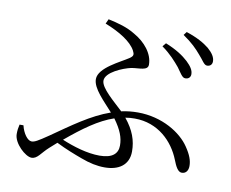

<svg xmlns="http://www.w3.org/2000/svg" viewBox="-82 -852 1163 968"><g transform="rotate(10 500.0 -368.0)"><path d="M784 -566C804 -539 815 -517 830 -517C846 -516 858 -526 858 -542C858 -563 846 -581 822 -604C796 -628 760 -652 705 -674L690 -656C735 -624 763 -591 784 -566ZM879 -647C902 -622 912 -599 928 -599C942 -599 954 -607 954 -625C954 -646 941 -666 916 -688C890 -709 853 -730 798 -748L785 -731C832 -699 857 -673 879 -647ZM69 -142H49C45 -126 43 -111 43 -93C43 -45 106 12 137 12C167 12 180 -20 217 -53L253 -85C303 -60 348 -43 386 -29C431 -12 470 -4 508 -4C580 -4 631 -37 631 -107C631 -163 613 -214 568 -269C584 -272 600 -273 616 -273C736 -273 816 -192 851 -103C863 -72 876 -45 896 -45C919 -45 929 -64 929 -85C929 -113 919 -141 893 -179C851 -242 752 -306 626 -306C597 -306 569 -303 542 -297C497 -340 427 -396 427 -434C427 -477 512 -512 554 -521C594 -528 639 -521 639 -553C639 -609 595 -662 538 -694C496 -720 450 -732 399 -743L388 -719C462 -690 524 -652 547 -609C557 -590 556 -582 537 -569C497 -542 388 -494 388 -435C388 -387 447 -333 492 -282C394 -248 305 -182 207 -114C153 -77 138 -69 123 -69C102 -69 78 -103 69 -142ZM514 -256C552 -204 566 -166 566 -126C566 -84 538 -58 473 -58C409 -58 338 -80 278 -105C363 -176 437 -230 514 -256Z"/></g></svg>

Font: Noto Serif CJK TC
Style: Regular
Weight: 400
Designer: Ryoko NISHIZUKA 西塚涼子 (kana & ideographs); Frank Grießhammer (Latin, Greek & Cyrillic); Wenlong ZHANG 张文龙 (bopomofo); San
Foundry: Adobe
Version: Version 2.001;hotconv 1.1.0;makeotfexe 2.6.0